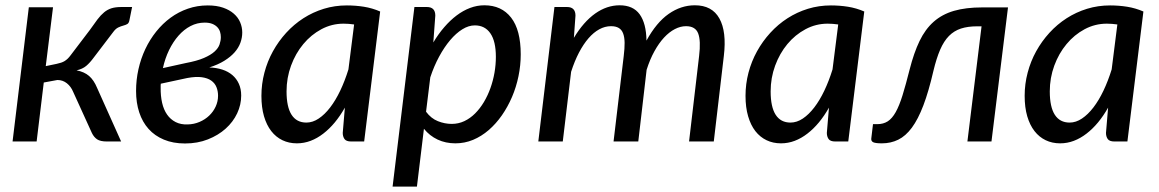

<svg xmlns="http://www.w3.org/2000/svg" viewBox="-20 -535 4384 726"><path d="M320 -422Q336 -445 348.5 -461.5Q361 -478 373.8 -488.5Q386.5 -499 401.8 -503.8Q417 -508.5 439.5 -508.5H479.5L469.5 -459Q467.5 -447.5 461.2 -444Q455 -440.5 446.2 -438.2Q437.5 -436 427.2 -431.2Q417 -426.5 407 -412.5L335 -318Q320 -297.5 306 -285.8Q292 -274 269.5 -269Q298.5 -263.5 316.8 -247.8Q335 -232 347 -203L438 0H384Q359.5 0 347.2 -8.2Q335 -16.5 327.5 -32L256.5 -188Q248.5 -207.5 233 -220Q217.5 -232.5 197 -232.5L145.5 -223L118.5 0H27.5L89 -507.5H180.5L153 -285L194 -293.5Q203.5 -295.5 211 -298Q218.5 -300.5 224.5 -304.2Q230.5 -308 236 -313.2Q241.5 -318.5 247 -326Z M896 -412Q896 -392.5 889 -373.2Q882 -354 867 -337Q852 -320 828.2 -305.2Q804.5 -290.5 771.5 -280Q798.5 -279 820.8 -271.8Q843 -264.5 858.8 -251Q874.5 -237.5 883.2 -218.2Q892 -199 892 -173.5Q892 -139 876.8 -106.5Q861.5 -74 833.5 -48.8Q805.5 -23.5 766.2 -8Q727 7.5 679.5 7.5Q634.5 7.5 599.8 -7Q565 -21.5 541.8 -47.5Q518.5 -73.5 506.5 -110Q494.5 -146.5 494.5 -191Q494.5 -233 503.5 -273.2Q512.5 -313.5 529.5 -349.5Q546.5 -385.5 570.8 -415.8Q595 -446 625 -468Q655 -490 690.5 -502.2Q726 -514.5 765.5 -514.5Q799 -514.5 823.5 -506Q848 -497.5 864.2 -483.2Q880.5 -469 888.2 -450.5Q896 -432 896 -412ZM588 -218.5Q587.5 -215 587.5 -211.5Q587.5 -208 587.5 -204Q587 -172.5 593 -146.2Q599 -120 611.8 -101.8Q624.5 -83.5 644 -73.5Q663.5 -63.5 689.5 -64.5Q713.5 -65 734.5 -74Q755.5 -83 771 -97.8Q786.5 -112.5 795.5 -132Q804.5 -151.5 804.5 -173Q804.5 -190.5 798.5 -205.5Q792.5 -220.5 778.8 -230.2Q765 -240 742.8 -243Q720.5 -246 688 -240ZM754 -449.5Q725.5 -449.5 700.5 -436.5Q675.5 -423.5 655 -400.2Q634.5 -377 619.2 -345.5Q604 -314 596 -277.5L682 -296.5Q725 -304.5 751 -315.8Q777 -327 791.2 -340Q805.5 -353 810.2 -367Q815 -381 815 -394.5Q815 -405 812 -414.8Q809 -424.5 801.8 -432.2Q794.5 -440 782.8 -444.8Q771 -449.5 754 -449.5Z M1357 0H1308Q1289 0 1282.5 -9.5Q1276 -19 1276 -32.5L1284 -128Q1266.5 -97 1246 -72.2Q1225.5 -47.5 1202.5 -29.8Q1179.5 -12 1154.5 -2.5Q1129.5 7 1102.5 7Q1072.5 7 1048 -4.8Q1023.5 -16.5 1005.8 -39.2Q988 -62 978.2 -95.5Q968.5 -129 968.5 -172.5Q968.5 -217.5 979.8 -260.2Q991 -303 1012 -341Q1033 -379 1062.2 -411Q1091.5 -443 1127.2 -466Q1163 -489 1204.5 -501.8Q1246 -514.5 1291.5 -514.5Q1324.5 -514.5 1356 -509.5Q1387.5 -504.5 1417.5 -491.5ZM1138.5 -71.5Q1162.5 -71.5 1185.2 -86.8Q1208 -102 1228.5 -128.8Q1249 -155.5 1266.5 -192.2Q1284 -229 1297.5 -272.5L1319 -442.5Q1298.5 -445.5 1279 -445.5Q1234.5 -445.5 1195.2 -424.5Q1156 -403.5 1126.8 -368.2Q1097.5 -333 1080.5 -286.8Q1063.5 -240.5 1063.5 -189.5Q1063.5 -130.5 1082.5 -101Q1101.5 -71.5 1138.5 -71.5Z M1464.5 170.5 1547 -508.5H1594Q1626 -508.5 1626 -476L1618.5 -374.5Q1637.5 -406.5 1659.8 -432.2Q1682 -458 1706.5 -476.5Q1731 -495 1757.5 -505Q1784 -515 1811.5 -515Q1876.5 -515 1912.8 -468.2Q1949 -421.5 1949 -329.5Q1949 -288 1940.5 -246.8Q1932 -205.5 1916 -168.2Q1900 -131 1877.8 -99Q1855.5 -67 1828 -43.2Q1800.5 -19.5 1768.8 -6.2Q1737 7 1702 7Q1665 7 1634.8 -7.2Q1604.5 -21.5 1583 -48L1556.5 170.5ZM1775.5 -439Q1752 -439 1728.2 -424.2Q1704.5 -409.5 1682.2 -383.2Q1660 -357 1640.5 -321Q1621 -285 1607 -242.5L1591 -112.5Q1610 -87 1635.8 -76.8Q1661.5 -66.5 1688 -66.5Q1713.5 -66.5 1735.8 -77Q1758 -87.5 1776.5 -106Q1795 -124.5 1809.8 -149.2Q1824.5 -174 1834.5 -202Q1844.5 -230 1849.8 -260.2Q1855 -290.5 1855 -320Q1855 -379 1834.2 -409Q1813.5 -439 1775.5 -439Z M2015.5 0 2076.5 -508.5H2124Q2156 -508.5 2156 -476L2150 -392Q2186.5 -452.5 2230.5 -483.8Q2274.5 -515 2323 -515Q2374 -515 2398.8 -480.8Q2423.5 -446.5 2424.5 -381.5Q2462 -450 2508.5 -482.5Q2555 -515 2607.5 -515Q2672.5 -515 2700.2 -465.2Q2728 -415.5 2717 -323.5L2679 0H2585.5L2623.5 -323.5Q2630.5 -381 2620 -408.5Q2609.5 -436 2574 -436Q2553 -436 2531.8 -425Q2510.5 -414 2491 -393Q2471.5 -372 2454.5 -341.2Q2437.5 -310.5 2425 -271L2393.5 0H2300L2338.5 -323.5Q2342 -352 2341.8 -373.2Q2341.5 -394.5 2336.2 -408.5Q2331 -422.5 2319.8 -429.2Q2308.5 -436 2290.5 -436Q2267.5 -436 2246 -424.2Q2224.5 -412.5 2205.2 -390.2Q2186 -368 2169.2 -336Q2152.5 -304 2139.5 -263.5L2108 0Z M3187.5 0H3138.5Q3119.5 0 3113 -9.5Q3106.5 -19 3106.5 -32.5L3114.5 -128Q3097 -97 3076.5 -72.2Q3056 -47.5 3033 -29.8Q3010 -12 2985 -2.5Q2960 7 2933 7Q2903 7 2878.5 -4.8Q2854 -16.5 2836.2 -39.2Q2818.5 -62 2808.8 -95.5Q2799 -129 2799 -172.5Q2799 -217.5 2810.2 -260.2Q2821.5 -303 2842.5 -341Q2863.5 -379 2892.8 -411Q2922 -443 2957.8 -466Q2993.5 -489 3035 -501.8Q3076.5 -514.5 3122 -514.5Q3155 -514.5 3186.5 -509.5Q3218 -504.5 3248 -491.5ZM2969 -71.5Q2993 -71.5 3015.8 -86.8Q3038.5 -102 3059 -128.8Q3079.5 -155.5 3097 -192.2Q3114.5 -229 3128 -272.5L3149.5 -442.5Q3129 -445.5 3109.5 -445.5Q3065 -445.5 3025.8 -424.5Q2986.5 -403.5 2957.2 -368.2Q2928 -333 2911 -286.8Q2894 -240.5 2894 -189.5Q2894 -130.5 2913 -101Q2932 -71.5 2969 -71.5Z M3419.5 -272Q3435.5 -335 3457 -379.8Q3478.5 -424.5 3510.5 -452.8Q3542.5 -481 3587.2 -494Q3632 -507 3694 -507H3791.5L3729 0H3638L3691.5 -435.5H3675Q3639.5 -435.5 3613.5 -427Q3587.5 -418.5 3568.2 -399Q3549 -379.5 3535 -347.2Q3521 -315 3509.5 -267Q3491.5 -189 3471.5 -136.5Q3451.5 -84 3428 -52.2Q3404.5 -20.5 3376.5 -6.8Q3348.5 7 3314.5 7Q3291 7 3282.2 3Q3273.5 -1 3274.5 -11L3281 -65.5H3297Q3320 -65.5 3336.8 -76.2Q3353.5 -87 3367 -111.2Q3380.5 -135.5 3392.8 -175Q3405 -214.5 3419.5 -272Z M4243 0H4194Q4175 0 4168.5 -9.5Q4162 -19 4162 -32.5L4170 -128Q4152.5 -97 4132 -72.2Q4111.5 -47.5 4088.5 -29.8Q4065.5 -12 4040.5 -2.5Q4015.5 7 3988.5 7Q3958.5 7 3934 -4.8Q3909.5 -16.5 3891.8 -39.2Q3874 -62 3864.2 -95.5Q3854.5 -129 3854.5 -172.5Q3854.5 -217.5 3865.8 -260.2Q3877 -303 3898 -341Q3919 -379 3948.2 -411Q3977.5 -443 4013.2 -466Q4049 -489 4090.5 -501.8Q4132 -514.5 4177.5 -514.5Q4210.5 -514.5 4242 -509.5Q4273.5 -504.5 4303.5 -491.5ZM4024.5 -71.5Q4048.5 -71.5 4071.2 -86.8Q4094 -102 4114.5 -128.8Q4135 -155.5 4152.5 -192.2Q4170 -229 4183.5 -272.5L4205 -442.5Q4184.5 -445.5 4165 -445.5Q4120.5 -445.5 4081.2 -424.5Q4042 -403.5 4012.8 -368.2Q3983.5 -333 3966.5 -286.8Q3949.5 -240.5 3949.5 -189.5Q3949.5 -130.5 3968.5 -101Q3987.5 -71.5 4024.5 -71.5Z"/></svg>

Font: Lato Medium
Style: Italic
Weight: 500
Italic angle: -7°
Designer: Lukasz Dziedzic
Foundry: tyPoland Lukasz Dziedzic
Version: Version 2.006; 2014-01-15